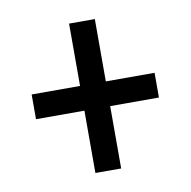

<svg xmlns="http://www.w3.org/2000/svg" viewBox="-57 -629 539 543"><g transform="rotate(-10 212.5 -357.5)"><path d="M175 -143H249V-322H389V-393H249V-572H175V-393H36V-322H175Z"/></g></svg>

Font: Noto Serif Bengali ExtraCondensed ExtraBold
Style: Regular
Weight: 800
Width: 2
Designer: Juan Bruce, Universal Thirst, Indian Type Foundry and the Monotype Design Team.
Foundry: Monotype Imaging Inc.
Version: Version 2.003